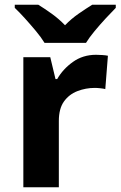

<svg xmlns="http://www.w3.org/2000/svg" viewBox="-20 -786 506 806"><path d="M383 -556Q394 -556 409 -555Q424 -554 433 -552L422 -412Q415 -414 401.5 -415.5Q388 -417 378 -417Q340 -417 305 -403.5Q270 -390 248.5 -360Q227 -330 227 -278V0H78V-546H191L213 -454H220Q244 -496 286 -526Q328 -556 383 -556ZM167 -606Q153 -629 130.5 -656Q108 -683 84.5 -709Q61 -735 42 -753V-766H141Q167 -750 197 -728.5Q227 -707 253 -680Q279 -707 310 -728.5Q341 -750 367 -766H466V-753Q448 -735 424 -709Q400 -683 377.5 -656Q355 -629 341 -606Z"/></svg>

Font: Noto Sans Adlam Unjoined
Style: Bold
Weight: 700
Version: Version 3.001